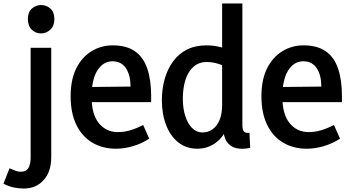

<svg xmlns="http://www.w3.org/2000/svg" viewBox="-96 -845 2021 1109"><path d="M41 244Q14 244 -15.5 238Q-45 232 -76 216L-41 127Q-23 135 -7 141Q9 147 23 147Q56 147 68.5 124.5Q81 102 81 65V-569H200V62Q200 147 156 195.5Q112 244 41 244ZM141 -652Q110 -652 87.5 -673.5Q65 -695 65 -735Q65 -775 88 -795.5Q111 -816 141 -816Q172 -816 195 -795.5Q218 -775 218 -735Q218 -695 194.5 -673.5Q171 -652 141 -652Z M573 14Q497 14 437.5 -21Q378 -56 345 -124Q312 -192 312 -289Q312 -385 344.5 -450Q377 -515 432.5 -549Q488 -583 555 -583Q635 -583 684 -548.5Q733 -514 755 -448Q777 -382 777 -292V-255H378L380 -342L658 -345Q658 -377 651.5 -403.5Q645 -430 632.5 -449.5Q620 -469 600.5 -480Q581 -491 554 -491Q500 -491 466.5 -438Q433 -385 433 -285Q433 -185 475 -133.5Q517 -82 585 -82Q621 -82 656.5 -92.5Q692 -103 731 -123L766 -44Q719 -14 669.5 0Q620 14 573 14Z M1304 -825V-122Q1304 -96 1313 -85.5Q1322 -75 1345 -78L1349 9Q1303 19 1268 10.5Q1233 2 1213.5 -27Q1194 -56 1194 -110V-147H1230Q1207 -66 1157.5 -26Q1108 14 1044 14Q980 14 934 -22.5Q888 -59 863.5 -122.5Q839 -186 839 -266Q839 -331 855 -388Q871 -445 903 -489.5Q935 -534 983.5 -558.5Q1032 -583 1097 -583Q1138 -583 1179 -572.5Q1220 -562 1266 -536L1191 -467Q1168 -477 1143.5 -482Q1119 -487 1100 -487Q1052 -487 1021 -459Q990 -431 975 -383Q960 -335 960 -275Q960 -218 974.5 -174Q989 -130 1014 -105Q1039 -80 1073 -80Q1106 -80 1131.5 -98Q1157 -116 1172 -151.5Q1187 -187 1187 -239V-825Z M1675 14Q1599 14 1539.5 -21Q1480 -56 1447 -124Q1414 -192 1414 -289Q1414 -385 1446.5 -450Q1479 -515 1534.5 -549Q1590 -583 1657 -583Q1737 -583 1786 -548.5Q1835 -514 1857 -448Q1879 -382 1879 -292V-255H1480L1482 -342L1760 -345Q1760 -377 1753.5 -403.5Q1747 -430 1734.5 -449.5Q1722 -469 1702.5 -480Q1683 -491 1656 -491Q1602 -491 1568.5 -438Q1535 -385 1535 -285Q1535 -185 1577 -133.5Q1619 -82 1687 -82Q1723 -82 1758.5 -92.5Q1794 -103 1833 -123L1868 -44Q1821 -14 1771.5 0Q1722 14 1675 14Z"/></svg>

Font: Yaldevi SemiBold
Style: Regular
Weight: 600
Designer: Sol Matas, Rajitha Manaperi, Kosala Senevirathne
Foundry: Mooniak
Version: Version 1.100